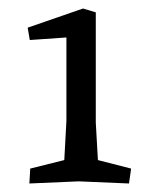

<svg xmlns="http://www.w3.org/2000/svg" viewBox="-20 -740 365 451"><path d="M205 -452 210 -364 288 -344 283 -309 165 -314 49 -309 51 -344 131 -364 136 -456V-652L50 -646L45 -675L175 -720L205 -711Z"/></svg>

Font: Alike Angular
Style: Regular
Weight: 400
Designer: Sveta Sebyakina
Foundry: Cyreal (www.cyreal.org)
Version: Version 1.300; ttfautohint (v1.8.4.7-5d5b)